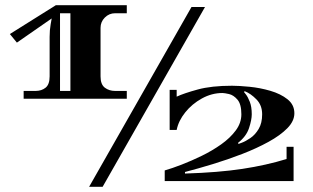

<svg xmlns="http://www.w3.org/2000/svg" viewBox="-20 -697 1205 739"><path d="M323 22 717 -670H769L375 22ZM71 -317V-347H117Q140 -347 155.5 -359.5Q171 -372 171 -403V-555Q171 -581 175 -603.5Q179 -626 179 -626L45 -533L18 -566L195 -677H468V-646H423Q400 -646 383.5 -629.5Q367 -613 367 -590V-403Q367 -372 383.5 -359.5Q400 -347 423 -347H468V-317ZM211 -347H251V-646H211ZM614 0V-41Q642 -49 679.5 -63.5Q717 -78 757 -97.5Q797 -117 831.5 -141.5Q866 -166 887.5 -195Q909 -224 909 -257Q909 -296 894 -313.5Q879 -331 861.5 -335Q844 -339 836 -339Q795 -339 757 -318Q719 -297 693 -264.5Q667 -232 660 -197H633V-351H660V-325Q688 -338 741 -352.5Q794 -367 873 -367Q900 -367 940.5 -363Q981 -359 1020.5 -347.5Q1060 -336 1086.5 -315Q1113 -294 1113 -261Q1113 -231 1086 -203.5Q1059 -176 1013.5 -151Q968 -126 912.5 -104.5Q857 -83 799.5 -65.5Q742 -48 692 -35V-29Q821 -33 913 -47Q1005 -61 1083 -85V-132H1110V0ZM898 -143Q898 -143 911.5 -148Q925 -153 943.5 -165.5Q962 -178 975.5 -200.5Q989 -223 989 -257Q989 -292 967 -314.5Q945 -337 922 -346L919 -343Q919 -343 926.5 -333.5Q934 -324 941.5 -305Q949 -286 949 -257Q949 -236 938.5 -204Q928 -172 896 -147Z"/></svg>

Font: Diplomata
Style: Regular
Weight: 400
Designer: Eduardo Rodriguez Tunni
Foundry: Eduardo Rodriguez Tunni
Version: Version 1.002; ttfautohint (v1.8.4.7-5d5b);gftools[0.9.23]